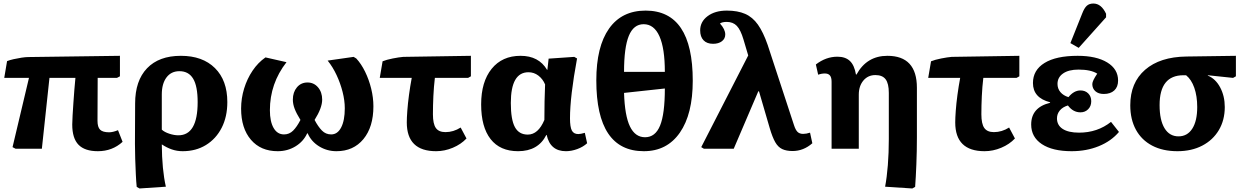

<svg xmlns="http://www.w3.org/2000/svg" viewBox="-20 -842 7057 1087"><path d="M534 14Q460 14 424.5 -22.5Q389 -59 389 -137Q389 -157 391 -189Q393 -221 395.5 -259Q398 -297 401 -334Q404 -371 407 -401H260L217 0H68L51 -9L144 -401H4L20 -496Q35 -502 57 -507Q79 -512 102 -515.5Q125 -519 141 -519L659 -526V-410L642 -401H533Q533 -345 532.5 -283.5Q532 -222 532 -158Q532 -122 547 -107.5Q562 -93 598 -93Q619 -93 648 -105L674 -39Q616 14 534 14Z M770 225 754 216Q751 188 749 145.5Q747 103 745.5 57.5Q744 12 744 -28L745 -256Q745 -385 812.5 -455.5Q880 -526 1004 -526Q1127 -526 1197 -456.5Q1267 -387 1267 -264Q1267 -181 1235 -118.5Q1203 -56 1146 -21Q1089 14 1014 14Q982 14 953 4Q924 -6 897 -24H896Q897 118 919 215ZM990 -76Q1099 -76 1099 -264Q1099 -354 1073.5 -396.5Q1048 -439 996 -439Q949 -439 922.5 -403.5Q896 -368 896 -307V-108Q911 -94 938.5 -85Q966 -76 990 -76Z M1552 14Q1456 14 1400.5 -51Q1345 -116 1345 -227Q1345 -285 1362 -340.5Q1379 -396 1410 -442Q1441 -488 1483 -517L1602 -490Q1508 -369 1508 -218Q1508 -154 1529 -117.5Q1550 -81 1588 -81Q1618 -81 1639.5 -102.5Q1661 -124 1681 -163Q1658 -200 1648 -226.5Q1638 -253 1638 -278Q1638 -320 1661 -347.5Q1684 -375 1721 -375Q1757 -375 1780.5 -347.5Q1804 -320 1804 -278Q1804 -231 1761 -163Q1781 -125 1802.5 -103Q1824 -81 1855 -81Q1891 -81 1911.5 -120.5Q1932 -160 1932 -229Q1932 -273 1919.5 -322Q1907 -371 1885.5 -417Q1864 -463 1835 -499L1982 -520L1997 -511Q2025 -481 2047 -436Q2069 -391 2081.5 -340Q2094 -289 2094 -240Q2094 -123 2037.5 -54.5Q1981 14 1885 14Q1831 14 1786.5 -13.5Q1742 -41 1722 -87H1719Q1698 -41 1653 -13.5Q1608 14 1552 14Z M2449 14Q2283 14 2283 -149Q2283 -174 2286 -215Q2289 -256 2295.5 -304.5Q2302 -353 2311 -401H2130L2146 -495Q2168 -504 2203.5 -511Q2239 -518 2263 -520L2646 -526V-410L2630 -401H2442Q2436 -351 2433.5 -297.5Q2431 -244 2431 -195Q2431 -141 2447.5 -117.5Q2464 -94 2502 -94Q2547 -94 2588 -120L2621 -58Q2590 -25 2543.5 -5.5Q2497 14 2449 14Z M2913 14Q2811 14 2757.5 -54.5Q2704 -123 2704 -251Q2704 -379 2763.5 -452.5Q2823 -526 2927 -526Q3030 -526 3077 -447H3079L3086 -510L3231 -520L3247 -511Q3207 -295 3207 -172Q3207 -123 3217.5 -103Q3228 -83 3254 -83Q3267 -83 3291 -90L3304 -31Q3281 -10 3248 2Q3215 14 3184 14Q3095 14 3075 -78H3073Q3027 14 2913 14ZM2968 -80Q3027 -80 3062 -163Q3062 -213 3063 -267.5Q3064 -322 3066 -364Q3053 -395 3028 -414Q3003 -433 2972 -433Q2872 -433 2872 -259Q2872 -165 2895 -122.5Q2918 -80 2968 -80Z M3625 14Q3356 14 3356 -387Q3356 -578 3428 -680Q3500 -782 3635 -782Q3902 -782 3902 -385Q3902 -196 3829 -91Q3756 14 3625 14ZM3513 -435H3744Q3744 -568 3713.5 -636.5Q3683 -705 3624 -705Q3567 -705 3540 -639Q3513 -573 3513 -435ZM3632 -65Q3690 -65 3717 -131Q3744 -197 3744 -341L3513 -316Q3517 -187 3546.5 -126Q3576 -65 3632 -65Z M4566 -91 4579 -31Q4529 13 4467 13Q4432 13 4408.5 2Q4385 -9 4369 -37Q4353 -65 4338 -116L4277 -325H4273L4134 0H3965L3950 -9L4216 -528L4189 -619Q4173 -673 4151.5 -695.5Q4130 -718 4094 -718Q4069 -718 4056 -709Q4086 -676 4086 -647Q4086 -623 4067 -608.5Q4048 -594 4017 -594Q3982 -594 3963 -614Q3944 -634 3944 -670Q3944 -719 3986 -750.5Q4028 -782 4095 -782Q4156 -782 4198.5 -763.5Q4241 -745 4271 -702.5Q4301 -660 4326 -588L4475 -134Q4484 -106 4495.5 -95Q4507 -84 4527 -84Q4545 -84 4566 -91Z M5145 225 4991 215Q5001 162 5006.5 93Q5012 24 5012 -55V-316Q5012 -369 4994 -393Q4976 -417 4936 -417Q4894 -417 4868 -386Q4842 -355 4842 -306V0H4688V-379Q4688 -404 4678.5 -415Q4669 -426 4650 -426Q4631 -426 4612 -419L4599 -477Q4656 -521 4721 -521Q4766 -521 4791.5 -497Q4817 -473 4826 -420H4829Q4887 -526 5004 -526Q5171 -526 5171 -345V-65Q5171 13 5168 87.5Q5165 162 5161 216Z M5554 14Q5388 14 5388 -149Q5388 -174 5391 -215Q5394 -256 5400.5 -304.5Q5407 -353 5416 -401H5235L5251 -495Q5273 -504 5308.5 -511Q5344 -518 5368 -520L5751 -526V-410L5735 -401H5547Q5541 -351 5538.5 -297.5Q5536 -244 5536 -195Q5536 -141 5552.5 -117.5Q5569 -94 5607 -94Q5652 -94 5693 -120L5726 -58Q5695 -25 5648.5 -5.5Q5602 14 5554 14Z M6047 14Q5939 14 5878.5 -26Q5818 -66 5818 -137Q5818 -234 5925 -260V-263Q5828 -288 5828 -372Q5828 -445 5893.5 -485.5Q5959 -526 6081 -526Q6187 -526 6248.5 -488.5Q6310 -451 6310 -386Q6310 -350 6288.5 -330Q6267 -310 6229 -310Q6199 -310 6181.5 -325.5Q6164 -341 6164 -366Q6164 -384 6192 -425Q6156 -448 6086 -448Q6030 -448 5998.5 -426Q5967 -404 5967 -367Q5967 -340 5983.5 -320.5Q6000 -301 6029 -292Q6060 -330 6097 -330Q6124 -330 6141 -313Q6158 -296 6158 -269Q6158 -241 6140.5 -223.5Q6123 -206 6097 -206Q6055 -206 6026 -245Q5996 -236 5980 -216.5Q5964 -197 5964 -172Q5964 -133 5996.5 -112Q6029 -91 6089 -91Q6193 -91 6270 -152L6315 -95Q6271 -43 6201 -14.5Q6131 14 6047 14ZM6087 -571 6040 -598 6107 -766Q6119 -797 6133 -809.5Q6147 -822 6170 -822Q6215 -822 6242 -764V-744Z M6646 14Q6563 14 6503 -17.5Q6443 -49 6411 -107.5Q6379 -166 6379 -246Q6379 -374 6463 -447Q6547 -520 6697 -522L6977 -526V-410L6961 -401L6818 -416V-414Q6862 -396 6888 -347Q6914 -298 6914 -236Q6914 -162 6880.5 -105.5Q6847 -49 6786.5 -17.5Q6726 14 6646 14ZM6652 -70Q6702 -70 6730 -113.5Q6758 -157 6758 -236Q6758 -298 6741.5 -345Q6725 -392 6695 -416H6680Q6545 -416 6545 -247Q6545 -162 6573 -116Q6601 -70 6652 -70Z"/></svg>

Font: Literata 12pt
Style: Bold
Weight: 700
Designer: Latin by Veronika Burian and Jose Scaglione. Greek by Irene Vlachou. Cyrillic by Vera Evstafieva.
Foundry: TypeTogether
Version: Version 3.002